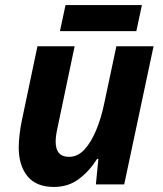

<svg xmlns="http://www.w3.org/2000/svg" viewBox="-20 -729 644 759"><path d="M193 10Q123 10 88.5 -32.5Q54 -75 54 -147Q54 -165 57 -193.5Q60 -222 66 -251L128 -546H275L208 -227Q200 -192 200 -169Q200 -109 253 -109Q287 -109 313.5 -137.5Q340 -166 360 -214Q380 -262 392 -320L440 -546H587L471 0H359L369 -101H364Q333 -52 291.5 -21Q250 10 193 10ZM217 -606 239 -709H541L519 -606Z"/></svg>

Font: Noto IKEA Latin
Style: Bold Italic
Weight: 700
Italic angle: -12°
Designer: Monotype Design Team
Foundry: Monotype Imaging Inc.
Version: Version 1.0